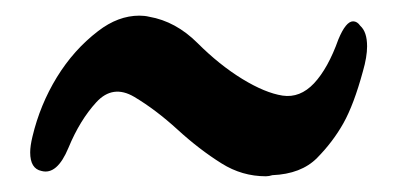

<svg xmlns="http://www.w3.org/2000/svg" viewBox="-20 -426 504 243"><path d="M104.1 -386.6Q129.5 -406.2 156.4 -406.2Q163.1 -406.2 168.8 -404.8Q202.4 -399 230 -371.5Q257.6 -343.9 286.6 -326.1Q315.6 -308.4 337.6 -305Q359.7 -301.7 377.5 -320.6Q395.2 -339.6 408.2 -376Q417.7 -399 426.9 -399Q432.1 -399 436 -393.3Q444.6 -385.6 444.6 -367.4Q444.6 -354 439.3 -335.7Q427.8 -293.5 414.6 -270Q401.4 -246.5 381.3 -226.1Q361.2 -205.8 324.7 -204.3Q320.4 -202.9 316.5 -202.9Q286.3 -202.9 260.4 -219.2Q232.1 -236.9 204.6 -262.1Q177 -287.3 149.9 -303.4Q122.8 -319.4 101.9 -296.6Q81.1 -273.9 66.7 -239.1Q52.3 -204.3 32.6 -209.6Q18.2 -212.5 18.2 -233.1Q18.2 -241.2 21.1 -253.2Q30.7 -293.5 52 -328.3Q73.4 -363.1 104.1 -386.6Z"/></svg>

Font: Namteng
Style: Regular
Weight: 400
Designer: Khon Soe Zaw Thu
Foundry: MPUA
Version: Version 1.03 June 17, 2016